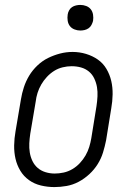

<svg xmlns="http://www.w3.org/2000/svg" viewBox="-20 -752 540 780"><path d="M201 8Q173 8 146 1.5Q119 -5 97.5 -20.5Q76 -36 62.5 -58.5Q49 -81 43 -107Q37 -133 37.5 -161.5Q38 -190 43 -218L65 -348Q69 -373 77 -397.5Q85 -422 98.5 -444.5Q112 -467 132 -486Q152 -505 175.5 -516.5Q199 -528 224 -534.5Q249 -541 275 -541Q303 -541 329.5 -533Q356 -525 377.5 -510Q399 -495 412.5 -472Q426 -449 432 -423Q438 -397 437.5 -368.5Q437 -340 432 -312L411 -182Q406 -157 398.5 -132.5Q391 -108 377 -85.5Q363 -63 343 -44.5Q323 -26 299.5 -13.5Q276 -1 250.5 3.5Q225 8 201 8ZM202 -47Q220 -47 238.5 -51Q257 -55 274 -65Q291 -75 304.5 -89.5Q318 -104 327.5 -120.5Q337 -137 342.5 -155Q348 -173 351 -191L372 -321Q375 -341 376 -360.5Q377 -380 374 -398Q371 -416 363 -433Q355 -450 341 -461.5Q327 -473 309 -478Q291 -483 271 -483Q253 -483 234.5 -478.5Q216 -474 200 -464Q184 -454 170.5 -439.5Q157 -425 147.5 -408.5Q138 -392 132.5 -374.5Q127 -357 125 -339L103 -209Q100 -189 99 -170Q98 -151 101 -132.5Q104 -114 112 -97.5Q120 -81 133.5 -69.5Q147 -58 165 -52.5Q183 -47 202 -47ZM306 -628Q294 -628 282.5 -632.5Q271 -637 264 -646Q257 -655 255 -667.5Q253 -680 255 -693Q256 -701 260.5 -709.5Q265 -718 272.5 -723Q280 -728 289 -730Q298 -732 306 -732Q319 -732 330.5 -727.5Q342 -723 349 -714Q356 -705 358 -692.5Q360 -680 358 -667Q356 -659 351.5 -650.5Q347 -642 339.5 -637Q332 -632 323.5 -630Q315 -628 306 -628Z"/></svg>

Font: Iosevka Slab Light Oblique
Style: Regular
Weight: 300
Italic angle: -9°
Monospace: yes
Designer: Belleve Invis
Foundry: Belleve Invis
Version: Version 11.1.1; ttfautohint (v1.8.3)